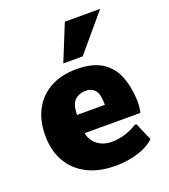

<svg xmlns="http://www.w3.org/2000/svg" viewBox="-145 -895 885 1008"><g transform="rotate(-20 297.5 -391.0)"><path d="M327.6 9.8Q236.3 9.8 170.4 -23.9Q104.5 -57.6 69.1 -119.4Q33.7 -181.2 33.7 -265.1Q33.7 -348.6 66.4 -409.7Q99.1 -470.7 160.4 -504.2Q221.7 -537.6 306.6 -537.6Q396.5 -537.6 448.7 -503.7Q501 -469.7 524.4 -410.4Q547.9 -351.1 550.8 -273.9Q550.8 -253.4 549.3 -239.5Q547.9 -225.6 546.4 -217.8Q544.9 -210 543.9 -207H232.4Q236.8 -180.7 252.9 -159.9Q269 -139.2 294.2 -127.2Q319.3 -115.2 350.1 -115.2Q389.2 -115.2 427 -127Q464.8 -138.7 494.6 -158.2H503.9L546.4 -60.1Q516.6 -28.8 457.3 -9.5Q397.9 9.8 327.6 9.8ZM227.5 -310.5H383.3Q383.3 -371.6 364.5 -393.1Q345.7 -414.6 313.5 -414.6Q278.3 -414.6 253.9 -393.8Q229.5 -373 227.5 -310.5ZM252.4 -589.4 335 -792.5H532.2L360.8 -589.4Z"/></g></svg>

Font: Comme Black
Style: Regular
Weight: 900
Version: Version 1.000;gftools[0.9.27]